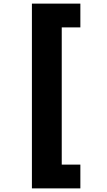

<svg xmlns="http://www.w3.org/2000/svg" viewBox="-20 -831 590 1062"><path d="M156.5 211V-811H424.5V-679.5H321.5V79.5H424.5V211Z"/></svg>

Font: Trispace SemiCondensed
Style: Bold
Weight: 700
Width: 4
Designer: Tyler Finck
Foundry: Etcetera Type Company
Version: Version 1.210; ttfautohint (v1.8.3)